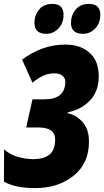

<svg xmlns="http://www.w3.org/2000/svg" viewBox="-23 -952 533 982"><path d="M158 10Q274 10 353 -53Q432 -116 432 -227Q432 -294 397.5 -330Q363 -366 322 -373L323 -377Q396 -393 439 -440Q482 -487 482 -562Q482 -641 435 -682.5Q388 -724 311 -724Q193 -724 90 -647L143 -529Q168 -550 195.5 -563.5Q223 -577 256 -577Q282 -577 296.5 -564.5Q311 -552 311 -535Q311 -444 205 -444H143L111 -300H174Q259 -300 259 -239Q259 -184 229.5 -161Q200 -138 148 -138Q108 -138 67 -150Q26 -162 -2 -188L-3 -23Q54 10 158 10ZM215 -779Q249 -779 275.5 -806Q302 -833 302 -877Q302 -932 245 -932Q200 -932 176.5 -902.5Q153 -873 153 -835Q153 -779 215 -779ZM402 -779Q437 -779 463.5 -806Q490 -833 490 -877Q490 -932 432 -932Q387 -932 363.5 -902.5Q340 -873 340 -835Q340 -779 402 -779Z"/></svg>

Font: Noto Sans Display Condensed Black
Style: Italic
Weight: 900
Width: 3
Italic angle: -192°
Designer: Monotype Design Team
Foundry: Monotype Imaging Inc.
Version: Version 1.900